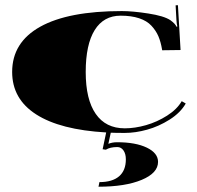

<svg xmlns="http://www.w3.org/2000/svg" viewBox="-20 -501 748 730"><path d="M666.5 -310.8 596.6 -309.9 596.2 -312.5Q591.3 -341.8 582.2 -363.2Q573 -384.6 555.7 -403.2Q538.5 -421.8 509 -431.6Q479.5 -441.4 438.8 -441.4Q374.1 -441.4 340 -386.6Q305.9 -331.7 305.9 -227.3Q305.9 -122.8 344 -68Q382 -13.1 454.5 -13.1Q492.6 -13.1 535 -25.1Q577.4 -37.2 615.4 -61.4Q653.4 -85.7 670.9 -116.3L686.2 -107.5Q666.5 -72.6 625 -46.3Q583.5 -20.1 539.1 -7.9Q494.8 4.4 454.5 4.4Q418.3 4.4 401.2 3.5L392 45.9Q406.5 39.8 425.3 39.8Q495.6 39.8 538.2 60.3Q580.9 80.9 580.9 114.5Q580.9 156.9 518.6 182.9Q456.3 208.9 354.5 208.9L358 191.4Q406.9 191.4 432.7 169.4Q458.5 147.3 458.5 104.9Q458.5 83.9 449.5 71Q440.6 58.1 426.1 58.1Q398.6 58.1 382.4 68.2L370.2 66.4L383.7 2.6Q208.9 -7.4 117.6 -66Q26.2 -124.6 26.2 -227.3Q26.2 -340 133.1 -399.5Q239.9 -458.9 443.2 -458.9Q484.3 -458.9 543.7 -449.7Q603.1 -440.6 627.6 -424.4Q647.3 -410 650.8 -399.5L654.3 -400.3Q651.2 -412.6 650.8 -424.8L647.7 -480.8L656.5 -481.2Z"/></svg>

Font: FoglihtenBlackPcs
Style: BlackPcs
Weight: 900
Version: Version 0.75